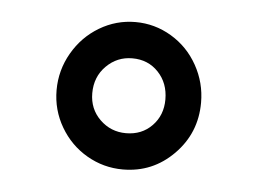

<svg xmlns="http://www.w3.org/2000/svg" viewBox="-32 -758 438 327"><g transform="rotate(5 187.0 -595.0)"><path d="M188 -721Q221 -721 249.5 -704Q278 -687 294.5 -657.5Q311 -628 311 -594Q311 -542 275 -505.5Q239 -469 188 -469Q155 -469 126.5 -485.5Q98 -502 81 -531Q64 -560 64 -594Q64 -628 81 -657.5Q98 -687 126.5 -704Q155 -721 188 -721ZM188 -531Q215 -531 232.5 -549Q250 -567 250 -594Q250 -622 232.5 -640.5Q215 -659 188 -659Q162 -659 143.5 -640.5Q125 -622 125 -594Q125 -567 143.5 -549Q162 -531 188 -531Z"/></g></svg>

Font: Freesentation 5 Medium
Style: Regular
Weight: 500
Designer: glyphs from Roboto by Christian Robertson / Hangul glyphs from Noto Sans CJK(Source Han Sans) by Jang Soo-young and Kang
Foundry: PT&
Version: Version 2.001